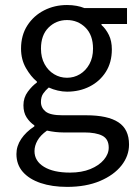

<svg xmlns="http://www.w3.org/2000/svg" viewBox="-20 -518 544 762"><path d="M246.3 223.7Q186.8 223.7 141.3 208.4Q95.8 193 70.5 164.1Q45.2 135.2 45.2 93.4Q45.2 61.7 64.1 33.5Q83.1 5.3 116.4 -16.5V-20.5Q98.1 -32.6 85.5 -52.2Q73 -71.7 73 -100.2Q73 -130.6 90.4 -154.1Q107.8 -177.5 126.4 -190.4V-194.4Q102.6 -213.7 83 -247.8Q63.5 -281.9 63.5 -324.9Q63.5 -378.1 88.6 -417Q113.7 -455.9 155.2 -477Q196.6 -498.1 245.9 -498.1Q266.3 -498.1 283.9 -494.8Q301.6 -491.5 314.5 -486.1H484.1V-422.8H382.8V-418.8Q400.5 -403 412.2 -379Q423.9 -355 423.9 -322Q423.9 -270.3 400 -232.7Q376.2 -195.2 335.9 -174.7Q295.6 -154.2 245.9 -154.2Q228.2 -154.2 209.3 -158.6Q190.5 -162.9 173.5 -170.7Q160.8 -159.9 151.6 -146.8Q142.5 -133.7 142.5 -113.2Q142.5 -90.3 160.9 -75.4Q179.3 -60.5 227.7 -60.5H322.3Q407.4 -60.5 449.7 -32.8Q492.1 -5.2 492.1 55.6Q492.1 100.8 462 138.9Q431.8 177.1 376.6 200.4Q321.4 223.7 246.3 223.7ZM245.9 -209.4Q273.9 -209.4 297.3 -223.6Q320.6 -237.7 334.9 -263.6Q349.2 -289.6 349.2 -324.9Q349.2 -378.9 319 -408.7Q288.8 -438.4 245.9 -438.4Q202.9 -438.4 172.8 -408.7Q142.6 -378.9 142.6 -324.9Q142.6 -289.6 156.9 -263.6Q171.1 -237.7 194.5 -223.6Q217.9 -209.4 245.9 -209.4ZM257.9 167Q304.2 167 338.5 153Q372.9 138.9 392.2 116.1Q411.5 93.3 411.5 67.9Q411.5 34 386.4 20.8Q361.3 7.6 313.5 7.6H229.7Q216.1 7.6 199.6 5.8Q183.2 3.9 166.5 0.3Q140.4 18.8 128.7 39.7Q116.9 60.7 116.9 81.8Q116.9 121 154.5 144Q192.1 167 257.9 167Z"/></svg>

Font: Source Sans 3
Style: Regular
Weight: 200
Designer: Paul D. Hunt
Foundry: Adobe
Version: Version 3.046;hotconv 1.0.118;makeotfexe 2.5.65603